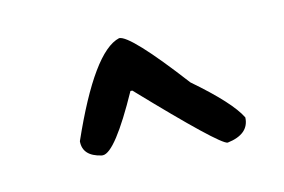

<svg xmlns="http://www.w3.org/2000/svg" viewBox="-36 -848 421 285"><g transform="rotate(-10 174.5 -705.5)"><path d="M320.3 -647.5Q321.3 -622.1 288.1 -615.2Q276.4 -615.2 162.1 -715.8H159.2Q121.1 -629.9 102.5 -628.9H100.6Q72.3 -632.8 72.3 -655.3Q116.2 -783.2 156.2 -795.9Q172.9 -796.9 249 -712.9Q305.7 -671.9 320.3 -647.5Z"/></g></svg>

Font: Sue Ellen Francisco 
Style: Regular
Weight: 400
Designer: Kimberly Geswein
Foundry: Kimberly Geswein
Version: Version 1.002 2007